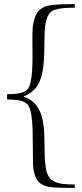

<svg xmlns="http://www.w3.org/2000/svg" viewBox="-20 -750 404 948"><path d="M349 161V178Q316 178 277 177Q238 176 218 172Q175 162 159.5 132.5Q144 103 143 59.5Q142 16 142 -34Q142 -69 141 -110.5Q140 -152 134 -187Q128 -222 114 -236Q99 -251 70 -255Q41 -259 15 -259V-285Q38 -284 66.5 -288Q95 -292 112 -305Q125 -316 131 -343.5Q137 -371 139 -408.5Q141 -446 140.5 -486Q140 -526 140 -561.5Q140 -597 142 -620Q150 -674 171.5 -697Q193 -720 236 -725Q279 -730 349 -730V-712Q324 -712 299.5 -710.5Q275 -709 252 -702Q224 -694 213 -663.5Q202 -633 200.5 -593.5Q199 -554 199 -518Q199 -442 189.5 -393.5Q180 -345 157.5 -317Q135 -289 97 -274V-273Q139 -258 160.5 -228.5Q182 -199 190 -160Q198 -121 199 -78Q200 -35 200.5 8Q201 51 208 89Q216 125 238 140Q260 155 289.5 158Q319 161 349 161Z"/></svg>

Font: Aref Ruqaa Ink
Style: Bold
Weight: 700
Designer: Abdullah Aref
Version: Version 1.005